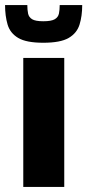

<svg xmlns="http://www.w3.org/2000/svg" viewBox="-30 -739 345 759"><path d="M62 0V-510H224V0ZM141 -570Q74 -570 42 -589Q10 -608 0 -642Q-10 -676 -10 -719H78Q78 -700 81 -685.5Q84 -671 97 -663Q110 -655 141 -655Q173 -655 186.5 -663Q200 -671 203 -685.5Q206 -700 206 -719H295Q295 -676 284.5 -642Q274 -608 241.5 -589Q209 -570 141 -570Z"/></svg>

Font: Saira
Style: Bold
Weight: 700
Designer: Hector Gatti with collaboration of the Omnibus-Type team
Foundry: Omnibus-Type
Version: Version 1.100; ttfautohint (v1.8.3)